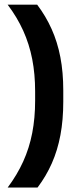

<svg xmlns="http://www.w3.org/2000/svg" viewBox="-20 -696 354 839"><path d="M133.5 -296.5Q133.5 -372 120.8 -437.5Q108 -503 81.5 -561.8Q55 -620.5 13.5 -675.5H142.5Q180 -626 205.5 -569.2Q231 -512.5 243.8 -446.2Q256.5 -380 256.5 -300.5V-251.5Q256.5 -172 244 -105.5Q231.5 -39 206.5 17.5Q181.5 74 144 123.5H13.5Q55 68 81.5 9.5Q108 -49 120.8 -114.8Q133.5 -180.5 133.5 -256Z"/></svg>

Font: Anek Gujarati Medium SemiBold
Style: Regular
Weight: 600
Version: Version 1.003